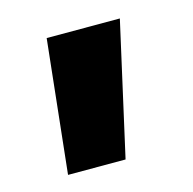

<svg xmlns="http://www.w3.org/2000/svg" viewBox="-57 -184 405 403"><g transform="rotate(-15 145.5 17.5)"><path d="M170 162H45L76 -127H235Z"/></g></svg>

Font: BLUETTI 2.0
Style: Bold
Weight: 700
Designer: Stijn de Vries
Foundry: tokotype
Version: Version 2.005;October 31, 2023;FontCreator 14.0.0.2814 64-bi